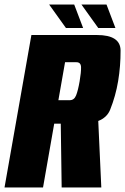

<svg xmlns="http://www.w3.org/2000/svg" viewBox="-53 -830 554 850"><path d="M-33 0 86 -675H376Q480.5 -675 480.8 -606.2Q481 -537.5 470 -471Q459 -405 434.5 -344Q420.5 -309.5 382 -294.5L395.5 0H220L216 -282.5H187L137.5 0ZM205.5 -386.5H256Q275.5 -386.5 284 -408Q292.5 -429.5 299.5 -470Q306.5 -511 305.8 -532.8Q305 -554.5 285.5 -554.5H235ZM382 -706 307.5 -810H418.5L458 -706ZM239 -706 164.5 -810H275.5L315 -706Z"/></svg>

Font: Anybody Condensed ExtraBold
Style: Italic
Weight: 800
Width: 3
Italic angle: -10°
Designer: Tyler Finck
Foundry: Etcetera Type Company
Version: Version 1.010; ttfautohint (v1.8.3) -l 8 -r 50 -G 200 -x 14 